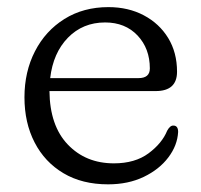

<svg xmlns="http://www.w3.org/2000/svg" viewBox="-20 -494 551 526"><path d="M465 -297.5Q465 -244.5 406.5 -244.5H115.5Q116.5 -149.5 165.8 -98Q215 -46.5 292 -46.5Q350 -46.5 387 -74Q424 -101.5 438 -136Q446 -150.5 455 -150Q468 -150 468 -132.5Q466 -95.5 441.2 -62.8Q416.5 -30 374 -9.5Q331.5 11 276 11Q205 11 153.8 -19.5Q102.5 -50 74.8 -103.8Q47 -157.5 47 -227.5Q47 -297.5 75.8 -353.5Q104.5 -409.5 156.5 -442Q208.5 -474.5 277 -474.5Q331.5 -474.5 374 -452Q416.5 -429.5 440.8 -389.8Q465 -350 465 -297.5ZM268 -432.5Q207 -432.5 166.2 -390.8Q125.5 -349 117.5 -280H359.5Q390.5 -280 390.5 -306.5Q390.5 -361 356.8 -396.8Q323 -432.5 268 -432.5Z"/></svg>

Font: Fraunces 9pt SuperSoft Light
Style: Regular
Weight: 300
Version: Version 1.000;[b76b70a41]